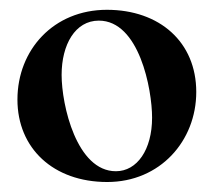

<svg xmlns="http://www.w3.org/2000/svg" viewBox="-20 -753 436 392"><path d="M198.9 -381.4C306.8 -381.4 380.7 -465.2 380.7 -565.3C380.7 -666.9 306.1 -733 198.2 -733C89.5 -733 15.6 -651.3 15.6 -549.7C15.6 -450.3 88.8 -381.4 198.9 -381.4ZM105.8 -600.1C105.8 -661.9 133.5 -710.9 181.8 -710.9C264.2 -710.9 290.5 -571 290.5 -512.8C290.5 -447.4 259.9 -403.4 216.6 -403.4C136.4 -403.4 105.8 -538.4 105.8 -600.1Z"/></svg>

Font: Margiela Serif
Style: Bold
Weight: 700
Designer: Andreas Faust, Stefan Endress
Version: Version 1.002;FEAKit 1.0